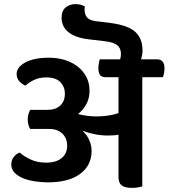

<svg xmlns="http://www.w3.org/2000/svg" viewBox="-20 -904 821 935"><path d="M394 -872Q392 -867 392 -863Q392 -859 392 -854Q393 -831 405 -818Q417 -805 446 -801L519 -792Q603 -781 638.5 -749Q674 -717 674 -658Q674 -647 672 -636Q670 -625 667 -615H745Q781 -615 781 -571Q781 -562 779 -549Q777 -536 773 -528H673V4Q664 6 652 8.5Q640 11 624 11Q587 11 572 -1.5Q557 -14 557 -42V-248Q538 -244 504 -244Q474 -244 441 -250.5Q408 -257 387 -266L385 -263Q403 -248 414.5 -222Q426 -196 426 -169Q426 -98 370 -57Q314 -16 214 -16Q181 -16 149 -21Q117 -26 91.5 -36.5Q66 -47 50.5 -63.5Q35 -80 35 -102Q35 -126 48 -141Q61 -156 76 -161Q99 -141 131 -126.5Q163 -112 205 -112Q253 -112 280 -134Q307 -156 307 -194Q307 -231 283.5 -253.5Q260 -276 221 -276H127Q122 -284 118.5 -295.5Q115 -307 115 -322Q115 -336 118.5 -348Q122 -360 127 -369H211Q251 -369 273.5 -390Q296 -411 296 -448Q296 -481 274 -504Q252 -527 205 -527Q172 -527 146.5 -515Q121 -503 104 -487Q85 -495 73 -509.5Q61 -524 61 -544Q61 -577 103.5 -600Q146 -623 218 -623Q261 -623 297 -611.5Q333 -600 359.5 -579Q386 -558 401 -528.5Q416 -499 416 -462Q416 -424 399.5 -395Q383 -366 360 -349Q374 -344 400.5 -340.5Q427 -337 450 -337Q509 -337 557 -353V-528H495Q475 -528 467 -539Q459 -550 459 -573Q459 -582 461 -594.5Q463 -607 466 -615H565Q567 -622 568 -628.5Q569 -635 569 -641Q569 -669 551.5 -683.5Q534 -698 493 -703L408 -713Q345 -721 312.5 -748Q280 -775 280 -817Q280 -852 300 -868Q320 -884 346 -884Q364 -884 374.5 -880.5Q385 -877 394 -872Z"/></svg>

Font: Baloo 2 SemiBold
Style: Regular
Weight: 600
Designer: Sarang Kulkarni and Ek Type
Foundry: Ek Type
Version: Version 1.640;hotconv 1.0.111;makeotfexe 2.5.65597; ttfautoh